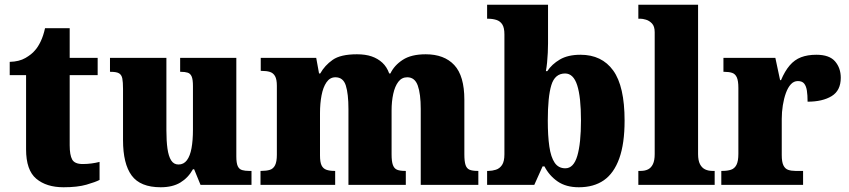

<svg xmlns="http://www.w3.org/2000/svg" viewBox="-20 -780 3581 810"><path d="M248 10Q176 10 133 -26Q90 -62 90 -150V-463H21V-519Q61 -520 87.5 -535.5Q114 -551 127 -567Q140 -581 151.5 -605Q163 -629 170 -661H274V-536H392V-463H274V-167Q274 -126 284.5 -107Q295 -88 329 -88Q348 -88 366.5 -90.5Q385 -93 400 -97V-21Q383 -12 345 -1Q307 10 248 10Z M658 10Q572 10 535.5 -39.5Q499 -89 499 -189V-405Q499 -434 496 -449Q493 -464 482.5 -470.5Q472 -477 447 -477H444V-536H682V-230Q682 -185 686.5 -153Q691 -121 702 -103.5Q713 -86 733 -86Q755 -86 768.5 -104Q782 -122 788 -155Q794 -188 794 -233V-417Q794 -445 788.5 -457.5Q783 -470 771.5 -473.5Q760 -477 744 -477H740V-536H977V-120Q977 -92 983 -79Q989 -66 1001.5 -62.5Q1014 -59 1029 -59H1041V0H826L799 -66H794Q774 -30 741 -10Q708 10 658 10Z M1079 0V-59H1083Q1104 -59 1118.5 -63.5Q1133 -68 1140.5 -83Q1148 -98 1148 -127V-418Q1148 -445 1140.5 -458.5Q1133 -472 1119 -476.5Q1105 -481 1084 -481H1080V-536H1314L1326 -470H1331Q1350 -504 1383.5 -527.5Q1417 -551 1486 -551Q1522 -551 1548 -542Q1574 -533 1593 -515.5Q1612 -498 1622 -470H1627Q1643 -504 1679 -527.5Q1715 -551 1776 -551Q1854 -551 1896.5 -505.5Q1939 -460 1939 -359V-129Q1939 -99 1944 -84Q1949 -69 1961 -64Q1973 -59 1994 -59H1998V0H1755V-320Q1755 -384 1742.5 -419Q1730 -454 1698 -454Q1675 -454 1660.5 -435Q1646 -416 1639 -384Q1632 -352 1632 -314V-129Q1632 -99 1637.5 -84Q1643 -69 1655 -64Q1667 -59 1688 -59H1692V0H1450V-320Q1450 -384 1439 -419Q1428 -454 1395 -454Q1372 -454 1357.5 -433Q1343 -412 1336.5 -377.5Q1330 -343 1330 -303V-124Q1330 -96 1336.5 -82.5Q1343 -69 1356.5 -64Q1370 -59 1390 -59H1394V0Z M2422 10Q2368 10 2332.5 -14.5Q2297 -39 2277 -78H2269L2234 0H2035V-59H2041Q2056 -59 2072 -64Q2088 -69 2098 -84Q2108 -99 2108 -129V-635Q2108 -663 2099 -677Q2090 -691 2074 -696Q2058 -701 2039 -701H2035V-760H2292V-597Q2292 -579 2291 -557.5Q2290 -536 2288 -516Q2286 -496 2283 -480H2289Q2308 -509 2342 -529Q2376 -549 2429 -549Q2519 -549 2567 -482.5Q2615 -416 2615 -271Q2615 -174 2592.5 -111.5Q2570 -49 2527.5 -19.5Q2485 10 2422 10ZM2365 -70Q2400 -70 2415.5 -122.5Q2431 -175 2431 -272Q2431 -371 2415 -420.5Q2399 -470 2364 -470Q2321 -470 2306 -421Q2291 -372 2291 -271Q2291 -207 2297.5 -162Q2304 -117 2320 -93.5Q2336 -70 2365 -70Z M2673 0V-59H2683Q2701 -59 2714 -65.5Q2727 -72 2734.5 -87.5Q2742 -103 2742 -130V-644Q2742 -669 2730.5 -681Q2719 -693 2705 -697Q2691 -701 2683 -701H2673V-760H2925V-130Q2925 -103 2933 -87.5Q2941 -72 2954.5 -65.5Q2968 -59 2985 -59H2995V0Z M3023 0V-59H3028Q3049 -59 3064 -64Q3079 -69 3087 -84.5Q3095 -100 3095 -131V-409Q3095 -439 3088.5 -453.5Q3082 -468 3069 -472.5Q3056 -477 3036 -477H3032V-536H3251L3271 -442H3275Q3291 -480 3311.5 -504Q3332 -528 3359.5 -538.5Q3387 -549 3424 -549Q3479 -549 3503 -521Q3527 -493 3527 -452Q3527 -398 3488.5 -374.5Q3450 -351 3387 -351Q3387 -379 3384 -398Q3381 -417 3372.5 -427.5Q3364 -438 3346 -438Q3329 -438 3316.5 -424.5Q3304 -411 3295.5 -387.5Q3287 -364 3282.5 -335.5Q3278 -307 3278 -278V-126Q3278 -97 3285 -82.5Q3292 -68 3305 -63.5Q3318 -59 3335 -59H3368V0Z"/></svg>

Font: Noto Serif Khmer SemiCondensed Black
Style: Regular
Weight: 900
Width: 4
Designer: Danh Hong and the Monotype Design Team
Foundry: Monotype Imaging Inc.
Version: Version 2.004